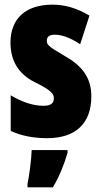

<svg xmlns="http://www.w3.org/2000/svg" viewBox="-20 -583 436 824"><path d="M372 -170C372 -255 326 -304 259 -342C188 -384 181 -390 181 -408C181 -426 192 -434 215 -434C253 -434 291 -415 324 -393L364 -516C311 -547 262 -563 205 -563C90 -563 25 -503 25 -400C25 -322 60 -265 128 -231C205 -193 211 -179 211 -161C211 -138 196 -129 166 -129C116 -129 66 -150 26 -174V-21C77 2 129 10 183 10C302 10 372 -51 372 -170ZM270 72V61H116C115 101 105 173 98 207V221H207C234 175 255 125 270 72Z"/></svg>

Font: Noto Sans Armenian ExtraCondensed Black
Style: Regular
Weight: 900
Width: 2
Designer: Monotype Design Team
Foundry: Monotype Imaging Inc.
Version: Version 2.008